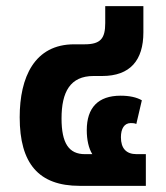

<svg xmlns="http://www.w3.org/2000/svg" viewBox="-20 -604 541 624"><path d="M239 0H454V-103H424C390 -103 373 -122 373 -158C373 -186 384 -204 405 -204C409 -204 418 -204 423 -201L441 -278C424 -288 400 -293 372 -293C299 -293 262 -254 262 -181C262 -150 268 -122 280 -103H256C204 -103 180 -138 180 -219C180 -305 208 -357 284 -357H312C403 -357 446 -408 446 -499V-584H322V-529C322 -479 307 -460 255 -460H221C92 -460 44 -353 44 -223C44 -72 106 0 239 0Z"/></svg>

Font: Noto Sans Thai UI SemCond
Style: Bold
Weight: 700
Width: 4
Designer: Monotype Design Team
Foundry: Monotype Imaging Inc.
Version: Version 2.000